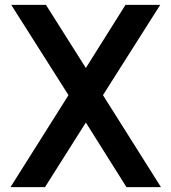

<svg xmlns="http://www.w3.org/2000/svg" viewBox="-20 -765 701 785"><path d="M23 0 260 -376 26 -745H168L331 -487L493 -745H635L401 -376L638 0H497L331 -264L164 0Z"/></svg>

Font: Plus Jakarta Display Medium
Style: Regular
Weight: 500
Designer: Gumpita Rahayu
Foundry: Tokotype Studio
Version: Version 1.000